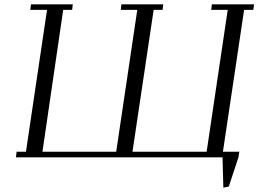

<svg xmlns="http://www.w3.org/2000/svg" viewBox="-20 -722 1186 881"><path d="M53.2 0 56.2 -25.9H99.1L195.8 -676.8H119.1L122.1 -702.1H314L311 -676.8H270L174.8 -25.9H513.2L609.9 -676.8H534.2L537.1 -702.1H729L726.1 -676.8H685.1L587.9 -25.9H928.2L1024.9 -676.8H949.2L952.1 -702.1H1146L1142.1 -676.8H1100.1L1002.9 -25.9H1078.1L1074.2 0L1029.8 133.8L1004.9 139.2L1001 0Z"/></svg>

Font: Dehuti
Style: Italic
Weight: 400
Version: Version 1.2